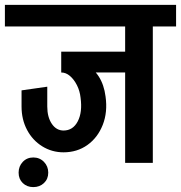

<svg xmlns="http://www.w3.org/2000/svg" viewBox="-45 -665 739 784"><path d="M214 -43V-132Q253 -132 272.5 -169.5Q292 -207 284 -266L386 -271Q395 -207 374.5 -155Q354 -103 312 -73Q270 -43 214 -43ZM215 -43Q167 -43 127.5 -67.5Q88 -92 65.5 -134.5Q43 -177 43 -230H148Q148 -187 166.5 -159.5Q185 -132 215 -132ZM43 -229V-296L148 -311V-229ZM284 -266Q281 -294 269 -317.5Q257 -341 240.5 -355Q224 -369 205 -369V-423Q261 -423 298.5 -405Q336 -387 358 -353Q380 -319 386 -271ZM205 -369V-454H484V-369ZM-25 -557V-645H484V-557ZM466 0V-633H579V0ZM372 -557V-645H674V-557ZM91 99Q65 99 48 82.5Q31 66 31 40Q31 14 48 -4Q65 -22 91 -22Q117 -22 134.5 -4Q152 14 152 40Q152 66 134.5 82.5Q117 99 91 99Z"/></svg>

Font: Akshar Light Medium
Style: Regular
Weight: 500
Version: Version 1.100